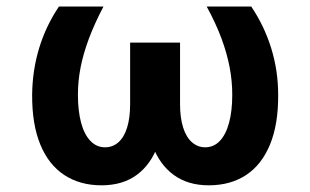

<svg xmlns="http://www.w3.org/2000/svg" viewBox="-20 -550 937 580"><path d="M215.4 -263.8Q215.4 -214.9 225 -179.2Q234.6 -143.6 253.2 -124.3Q271.7 -105 297.2 -105Q320.3 -105 337.5 -120Q354.7 -135 363.9 -164.4Q373.1 -193.7 373.1 -235.1V-421.4H478.2V-249.4Q478.2 -169.7 457.1 -111.5Q436 -53.2 393.2 -21.7Q350.4 9.8 286.5 9.8Q221.8 9.8 174.4 -21.2Q127 -52.2 101.8 -113.3Q76.6 -174.5 77.1 -263.5Q77.7 -336.8 98.2 -404.5Q118.8 -472.2 158.1 -530.3H292.6Q265.4 -478.5 248.3 -432.7Q231.3 -386.8 223.4 -346.1Q215.4 -305.3 215.4 -263.8ZM820.3 -263.5Q820.9 -174.5 795.6 -113.3Q770.4 -52.2 723.3 -21.2Q676.2 9.8 610.5 9.8Q547.6 9.8 504.6 -21.7Q461.6 -53.2 440.2 -111.5Q418.8 -169.7 418.8 -249.4V-421.4H523.9V-235.1Q523.9 -194.2 533.3 -164.6Q542.7 -135 560.2 -120Q577.7 -105 599.8 -105Q625.7 -105 644.1 -124.3Q662.4 -143.6 672 -179.2Q681.6 -214.9 681.6 -263.8Q681.6 -305.3 673.8 -346.3Q666.1 -387.3 649.4 -432.9Q632.6 -478.5 604.4 -530.3H738.9Q778.2 -472.2 799.3 -404.3Q820.3 -336.4 820.3 -263.5Z"/></svg>

Font: Pretendard Std Variable
Style: Regular
Weight: 400
Designer: Base glyphs from Inter by Rasmus Andersson; Hangeul glyphs from Noto Sans CJK(Source Han Sans) by Jang Soo-young and Kan
Foundry: Kil Hyung-jin
Version: Version 1.309;Glyphs 3.2 (3225)